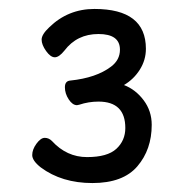

<svg xmlns="http://www.w3.org/2000/svg" viewBox="-20 -730 420 429"><path d="M157 -496 152 -495Q142 -495 133.5 -508Q125 -521 125 -535Q125 -549 137 -550Q195 -556 228 -581Q248 -596 248 -619Q248 -654 200 -654Q152 -654 124 -617Q112 -602 102.5 -602Q93 -602 83 -616Q73 -630 73 -641.5Q73 -653 90 -669Q132 -710 191 -710Q306 -710 306 -621Q306 -596 292.5 -574.5Q279 -553 257 -540Q283 -530 301 -506Q319 -482 319 -451Q319 -396 287 -358.5Q255 -321 186.5 -321Q118 -321 71 -356Q52 -371 52 -383.5Q52 -396 61.5 -409Q71 -422 80 -422Q89 -422 96 -415Q129 -379 174.5 -379Q220 -379 240 -397.5Q260 -416 260 -444Q260 -503 200 -503Q178 -503 157 -496Z"/></svg>

Font: ToneOZ-Pinyin-WenKai-Regular
Style: Regular
Weight: 400
Designer: Fontworks Inc.
Foundry: ToneOZ
Version: Version 0.240331